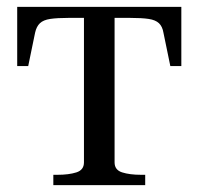

<svg xmlns="http://www.w3.org/2000/svg" viewBox="-20 -538 577 558"><path d="M269 -486V-518H507V-346H475L455 -443Q452 -461 442 -470.5Q432 -480 412 -483Q392 -486 358 -486ZM268 -486H179Q146 -486 126 -483Q106 -480 96 -470.5Q86 -461 82 -443L62 -346H30V-518H268ZM313 -66Q313 -44 335 -37Q357 -30 390 -30H402V0H135V-30H147Q180 -30 202 -37Q224 -44 224 -66V-518H313Z"/></svg>

Font: Roboto Serif 144pt
Style: Regular
Weight: 400
Version: Version 1.008